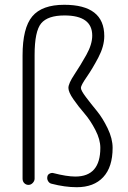

<svg xmlns="http://www.w3.org/2000/svg" viewBox="-20 -780 540 810"><path d="M75.2 -26.4V-545.9Q75.2 -662.1 116.2 -710.9Q157.2 -759.8 251 -759.8Q419.9 -759.8 419.9 -627.9Q419.9 -585 395 -537.6Q370.1 -490.2 345.7 -455.1Q321.3 -419.9 321.3 -409.2Q321.3 -398.4 342.3 -370.6Q363.3 -342.8 388.2 -312.5Q413.1 -282.2 434.1 -238.8Q455.1 -195.3 455.1 -156.2Q455.1 -75.2 415.5 -32.7Q376 9.8 303.7 9.8Q253.9 9.8 197.3 -4.9Q188.5 -6.8 183.1 -15.6Q177.7 -24.4 179.7 -34.2Q180.7 -43 189 -47.4Q197.3 -51.8 205.1 -49.8Q261.7 -35.2 297.9 -35.2Q403.3 -35.2 403.3 -156.2Q403.3 -191.4 382.3 -231.9Q361.3 -272.5 335.9 -301.8Q310.5 -331.1 289.6 -361.3Q268.6 -391.6 268.6 -409.2Q268.6 -427.7 293.9 -465.8Q319.3 -503.9 344.2 -548.3Q369.1 -592.8 369.1 -629.9Q369.1 -714.8 252 -714.8Q181.6 -714.8 153.8 -681.6Q126 -648.4 126 -547.9V-26.4Q126 -16.6 118.2 -8.3Q110.4 0 100.1 0Q89.8 0 82.5 -7.3Q75.2 -14.6 75.2 -26.4Z"/></svg>

Font: Rounded-L Mgen+ 1m light
Style: Regular
Weight: 200
Designer: [Source Han Sans]
Ryoko NISHIZUKA  (kana & ideographs); Paul D. Hunt (Latin, Greek & Cyrillic); Wenlong ZHANG  (bopomofo
Version: Version 1.059.20150602